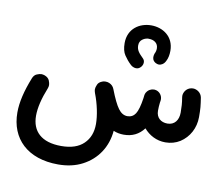

<svg xmlns="http://www.w3.org/2000/svg" viewBox="-93 -733 1317 1133"><g transform="rotate(10 565.5 -166.0)"><path d="M34.7 25.4C34.7 182.1 140.6 286.1 324.2 286.1C378.9 286.1 427.2 275.4 469.2 253.4C552.7 210 605 131.3 613.3 33.7C632.3 42 653.3 45.9 675.8 45.9C725.6 45.9 765.6 26.4 795.4 -13.2C826.7 23.4 871.6 47.9 924.3 47.9C957 47.9 986.3 39.6 1012.2 23.4C1063.5 -9.8 1095.2 -67.4 1095.2 -133.8C1095.2 -156.7 1094.7 -176.3 1093.3 -192.4C1091.8 -208 1089.4 -226.6 1085.9 -248.5C1080.6 -277.8 1053.7 -293.9 1031.7 -293.9C1028.3 -293.9 1024.9 -293.5 1021.5 -293C991.7 -287.6 976.1 -261.2 976.1 -239.3C976.1 -235.8 976.6 -232.4 977.1 -229C982.4 -199.2 983.9 -171.9 983.9 -140.6C983.9 -95.2 960 -63.5 917.5 -63.5C878.4 -63.5 850.1 -86.9 850.1 -128.4C850.1 -146 851.1 -159.2 853 -177.2L854.5 -186C854.5 -187.5 854.5 -188.5 855 -189.9C855.5 -192.4 855.5 -195.3 855.5 -197.8C855.5 -219.2 839.4 -243.7 812 -247.1C809.6 -247.6 807.6 -247.6 805.7 -247.6C788.6 -247.6 770.5 -238.3 760.7 -220.7H760.3L759.3 -218.8V-218.3L758.3 -216.3V-215.8C756.8 -212.4 755.4 -208.5 754.9 -204.1C753.9 -197.8 753.4 -191.9 752.9 -187C746.1 -140.6 736.8 -108.4 725.6 -91.3C714.4 -74.2 698.2 -65.4 677.7 -65.4C656.7 -65.4 638.2 -76.2 622.6 -97.7C606.9 -118.7 588.9 -155.8 568.4 -209C563 -223.1 553.2 -233.4 538.6 -239.7C531.7 -242.7 524.4 -244.1 517.1 -244.1H514.6C508.3 -244.1 502.4 -243.2 496.6 -240.7C482.4 -235.4 473.1 -227.5 468.8 -216.8C463.9 -205.6 461.4 -196.3 461.4 -189C461.4 -182.1 462.9 -175.3 465.3 -168.5L466.3 -165.5C489.3 -106.4 503.4 -38.1 503.4 12.7C503.4 62 488.3 101.6 457.5 131.3C426.8 161.1 382.3 175.8 323.2 175.8C203.6 175.8 146.5 117.7 146.5 25.4C146.5 -22.5 160.2 -79.6 187 -146C189.5 -152.3 190.9 -159.2 190.9 -166C190.9 -173.3 188.5 -182.6 184.1 -193.4C179.2 -204.1 169.9 -212.4 155.8 -217.8C148.9 -220.2 142.1 -221.7 135.7 -221.7C128.4 -221.7 119.1 -219.2 108.4 -214.8C97.2 -210.4 88.9 -200.7 83.5 -186.5C51.8 -106.4 34.7 -37.1 34.7 25.4ZM586.9 -487.8C586.9 -457 592.8 -433.1 604.5 -416C616.2 -398.4 629.4 -382.3 644.5 -368.2C660.6 -352.5 675.8 -353 680.2 -353C688.5 -353 696.3 -356 703.1 -362.3C718.8 -376 718.3 -391.1 718.3 -395C718.3 -403.3 715.3 -410.6 709 -417C681.2 -444.3 668 -460 668 -487.8C668 -503.9 673.8 -516.1 685.1 -524.4C707.5 -540.5 724.1 -537.1 724.6 -537.1C753.9 -537.1 779.8 -521 779.8 -489.3C779.8 -478 777.3 -467.3 772 -457.5C769.5 -450.7 768.1 -443.8 768.1 -437.5C768.1 -430.2 768.1 -415 787.6 -403.3C794.9 -399.4 801.8 -397.5 808.1 -397.5C818.4 -397.5 836.9 -404.3 847.2 -426.3C856.9 -444.3 860.8 -466.3 860.8 -489.3C860.8 -575.2 793.5 -617.7 724.1 -617.7C654.8 -617.7 586.9 -574.7 586.9 -487.8Z"/></g></svg>

Font: Mikhak SemiBold
Style: Regular
Weight: 600
Designer: Amin Abedi
Version: Version 3.2